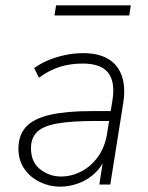

<svg xmlns="http://www.w3.org/2000/svg" viewBox="-20 -691 554 719"><path d="M205 8Q165 8 129 -9.5Q93 -27 71 -59Q49 -91 49 -134Q49 -185 77.5 -216Q106 -247 167 -261Q228 -275 324 -275H405L399 -238H340Q247 -238 194 -228.5Q141 -219 118.5 -196.5Q96 -174 96 -136Q96 -84 130.5 -57Q165 -30 208 -30Q248 -30 284.5 -49Q321 -68 347 -104Q373 -140 381 -191L401 -315Q412 -383 385.5 -418Q359 -453 289 -453Q243 -453 203.5 -440.5Q164 -428 126 -400L108 -436Q131 -453 161 -465.5Q191 -478 224.5 -485Q258 -492 291 -492Q350 -492 386.5 -469.5Q423 -447 437 -404.5Q451 -362 441 -302L393 0H352L370 -116H380Q367 -74 339.5 -46.5Q312 -19 276.5 -5.5Q241 8 205 8ZM184 -633 190 -671H470L464 -633Z"/></svg>

Font: Nunito Sans 12pt ExtraLight
Style: Italic
Weight: 200
Italic angle: -9°
Designer: Vernon Adams
Foundry: Vernon Adams
Version: Version 3.101;gftools[0.9.27]